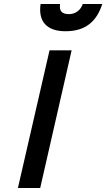

<svg xmlns="http://www.w3.org/2000/svg" viewBox="-20 -945 534 965"><path d="M182 0 340 -692H229L70 0ZM184 -925C171 -836 216 -788 309 -788C414 -788 467 -841 494 -925H396C386 -895 360 -874 327 -874C294 -874 276 -887 282 -925H184Z"/></svg>

Font: RazerF5 SemiBold
Style: Italic
Weight: 600
Foundry: Razer Inc.
Version: Version 2